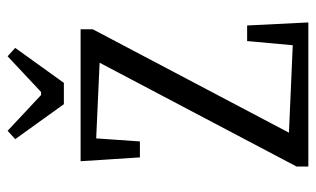

<svg xmlns="http://www.w3.org/2000/svg" viewBox="-183 -648 831 505"><g transform="rotate(-90 232.5 -395.5)"><path d="M47 -31 320 -549 121 -558 113 -443H71L61 -599H408V-567L136 -51L366 -41L377 -161H418L426 0H47ZM119 -771 141 -791 235 -703H243L337 -791L359 -771L267 -643H211Z"/></g></svg>

Font: Grenze Light
Style: Regular
Weight: 300
Designer: Renata Polastri
Foundry: Omnibus-Type
Version: Version 1.002; ttfautohint (v1.8)